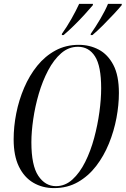

<svg xmlns="http://www.w3.org/2000/svg" viewBox="-20 -954 645 985"><path d="M257 11Q198 11 151 -16.5Q104 -44 77 -99.5Q50 -155 50 -239Q50 -305 63.5 -373Q77 -441 104 -504Q131 -567 171 -616.5Q211 -666 264.5 -695Q318 -724 384 -724Q440 -724 486.5 -699.5Q533 -675 561.5 -621Q590 -567 590 -477Q590 -416 577.5 -349Q565 -282 539 -218Q513 -154 473.5 -102.5Q434 -51 380 -20Q326 11 257 11ZM267 1Q314 1 351.5 -33Q389 -67 417 -123Q445 -179 463 -246Q481 -313 490 -379.5Q499 -446 499 -501Q499 -615 467.5 -664.5Q436 -714 380 -714Q332 -714 294 -681Q256 -648 227 -593Q198 -538 179 -473Q160 -408 150.5 -342.5Q141 -277 141 -224Q141 -105 176.5 -52Q212 1 267 1ZM446 -781Q470 -815 495 -857.5Q520 -900 534 -934H605L604 -927Q590 -910 563.5 -881.5Q537 -853 507.5 -823.5Q478 -794 454 -774H445ZM298 -781Q323 -816 346.5 -857.5Q370 -899 386 -934H457L456 -927Q441 -909 414.5 -880Q388 -851 359 -822.5Q330 -794 306 -774H297Z"/></svg>

Font: Noto Serif Display ExtraCondensed
Style: Italic
Weight: 400
Width: 2
Italic angle: -12°
Designer: Monotype Design Team
Foundry: Monotype Imaging Inc.
Version: Version 2.009